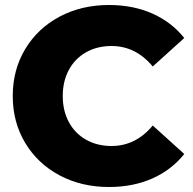

<svg xmlns="http://www.w3.org/2000/svg" viewBox="-20 -734 771 768"><path d="M31 -350Q31 -455 81 -538Q131 -621 218.5 -667.5Q306 -714 416 -714Q512 -714 589 -680Q666 -646 717 -582L591 -468Q523 -550 426 -550Q369 -550 324.5 -525Q280 -500 255.5 -454.5Q231 -409 231 -350Q231 -291 255.5 -245.5Q280 -200 324.5 -175Q369 -150 426 -150Q523 -150 591 -232L717 -118Q666 -54 589 -20Q512 14 416 14Q306 14 218.5 -32.5Q131 -79 81 -162Q31 -245 31 -350Z"/></svg>

Font: Montserrat Alternates ExtraBold
Style: Regular
Weight: 800
Designer: Julieta Ulanovsky
Foundry: Julieta Ulanovsky
Version: Version 7.200